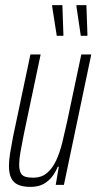

<svg xmlns="http://www.w3.org/2000/svg" viewBox="-20 -723 377 751"><path d="M99 8Q70 8 51.5 0Q33 -8 24 -26Q15 -44 15 -74Q15 -95 19.5 -123.5Q24 -152 31 -188L99 -510H139L73 -197Q65 -156 60 -128Q55 -100 55 -80Q55 -59 60.5 -47.5Q66 -36 78.5 -32Q91 -28 110 -28Q142 -28 163.5 -46Q185 -64 199.5 -95Q214 -126 223.5 -165Q233 -204 242 -245L298 -510H337L230 0H198L210 -71H206Q198 -51 184.5 -33Q171 -15 150.5 -3.5Q130 8 99 8ZM202 -583 184 -698V-703H224L228 -588V-583ZM296 -583 279 -698V-703H318L322 -588V-583Z"/></svg>

Font: Saira UltraCondensed ExtraLight
Style: Italic
Weight: 250
Width: 1
Italic angle: -12°
Designer: Hector Gatti with collaboration of the Omnibus-Type team
Foundry: Omnibus-Type
Version: Version 1.101